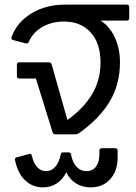

<svg xmlns="http://www.w3.org/2000/svg" viewBox="-20 -580 589 829"><path d="M527 -560Q538 -560 538 -549V-502Q538 -491 527 -491H414Q453 -467 475.5 -419Q498 -371 498 -311Q498 -216 453.5 -141.5Q409 -67 321 -5Q313 0 308 0H220Q210 0 207 -9L135 -241H63Q53 -241 53 -251V-300Q53 -311 63 -311H190Q200 -311 203 -302L271 -62Q341 -112 377.5 -173Q414 -234 414 -311Q414 -393 371.5 -440Q329 -487 256 -487Q204 -487 163.5 -464Q123 -441 104 -399Q101 -390 90 -393L37 -407Q26 -410 30 -421Q55 -486 117 -523Q179 -560 261 -560ZM477 60Q488 60 488 71V99Q488 158 456 193.5Q424 229 371 229Q336 229 308.5 212Q281 195 266 164Q251 195 225 212Q199 229 166 229Q120 229 88 198Q56 167 45 112L44 108Q44 102 53 99L106 85L110 84Q115 84 118 93Q124 124 140.5 141.5Q157 159 179 159Q202 159 218.5 140.5Q235 122 242 88Q243 78 253 78H276Q286 78 287 88Q293 121 310.5 140Q328 159 353 159Q379 159 394 140Q409 121 409 88V71Q409 60 420 60Z"/></svg>

Font: LINE Seed Sans TH App
Style: Regular
Weight: 400
Designer: Dalton Maag Ltd | Thai characters by Cadson Demak Co.,Ltd.
Foundry: Dalton Maag Ltd
Version: Version 1.003